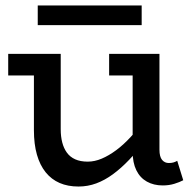

<svg xmlns="http://www.w3.org/2000/svg" viewBox="-20 -668 713 702"><path d="M267 14Q228 14 198 1Q168 -12 147 -38Q126 -64 115 -102.5Q104 -141 104 -192V-471H202V-195Q202 -169 207.5 -147.5Q213 -126 224.5 -110Q236 -94 255 -85.5Q274 -77 301 -77Q326 -77 352 -88Q378 -99 405 -119Q432 -139 459 -168.5Q486 -198 512 -234V-155Q482 -115 452.5 -84Q423 -53 393 -31Q363 -9 332 2.5Q301 14 267 14ZM10 -392V-471H182V-392ZM575 10Q542 10 517 -4Q492 -18 478.5 -45.5Q465 -73 465 -113V-471H563V-121Q563 -95 572.5 -83.5Q582 -72 597 -72Q607 -72 614 -74Q621 -76 628 -80L650 -9Q637 -2 617.5 4Q598 10 575 10ZM379 -392V-471H549V-392ZM498 -648V-576H118V-648Z"/></svg>

Font: BioRhyme ExtraBold
Style: Regular
Weight: 400
Version: Version 1.600;gftools[0.9.33]